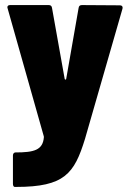

<svg xmlns="http://www.w3.org/2000/svg" viewBox="-20 -538 512 757"><path d="M38 199H44C235 199 273 146 315 10L463 -504C465 -512 461 -517 453 -517L303 -518C296 -518 291 -515 290 -507L241 -227C240 -223 236 -223 235 -227L185 -507C184 -515 179 -518 172 -518H20C13 -518 9 -515 9 -509C9 -508 10 -507 10 -505L152 -3C153 0 153 1 153 3C149 54 114 63 41 63C35 63 31 68 31 75V187C31 194 34 199 38 199Z"/></svg>

Font: Barlow Semi Condensed ExtraBold
Style: Regular
Weight: 800
Width: 4
Designer: Jeremy Tribby
Foundry: Tribby Type
Version: Version 1.422;hotconv 1.0.109;makeotfexe 2.5.65596